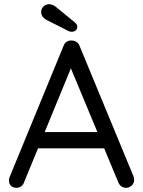

<svg xmlns="http://www.w3.org/2000/svg" viewBox="-20 -897 684 919"><path d="M330 -596 95 -24Q91 -12 81 -5Q71 2 60 2Q41 2 32 -8Q23 -18 23 -32Q22 -39 25 -47L284 -677Q289 -691 299.5 -697.5Q310 -704 323 -703Q336 -703 346.5 -696Q357 -689 361 -677L619 -53Q622 -45 622 -37Q622 -19 610 -8.5Q598 2 583 2Q571 2 561 -5Q551 -12 546 -25L308 -597ZM145 -187 179 -265H476L491 -187ZM323 -745Q317 -745 311.5 -747Q306 -749 301 -752L202 -802Q177 -816 177 -840Q177 -856 188.5 -866.5Q200 -877 215 -877Q225 -877 234 -872.5Q243 -868 250 -862L338 -790Q344 -785 347 -780Q350 -775 350 -769Q350 -759 343 -752Q336 -745 323 -745Z"/></svg>

Font: Quicksand Light Medium
Style: Regular
Weight: 500
Version: Version 3.006